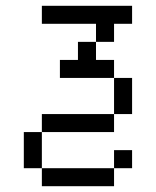

<svg xmlns="http://www.w3.org/2000/svg" viewBox="-20 -520 540 665"><path d="M437.5 62.5V0H375V62.5H125V125H375V62.5ZM437.5 -437.5V-500H125V-437.5H312.5V-375H250V-312.5H187.5V-250H375Q375 -250 375 -125H125V-62.5H62.5Q62.5 -62.5 62.5 62.5H125Q125 62.5 125 -62.5H375V-125H437.5Q437.5 -125 437.5 -250H375V-312.5H312.5V-375H375V-437.5Z"/></svg>

Font: BFUnifontExMono
Style: Regular
Weight: 500
Version: Version 15.0.06